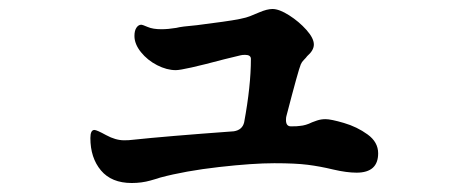

<svg xmlns="http://www.w3.org/2000/svg" viewBox="-20 -459 1040 427"><path d="M821 -118Q821 -75 773 -75Q751 -75 721 -82Q692 -89 664.5 -92.5Q637 -96 590 -96Q542 -96 467 -87.5Q392 -79 336 -64Q334 -63 314.5 -57.5Q295 -52 273 -52Q228 -52 204.5 -80Q181 -108 181 -152Q181 -170 190 -170Q195 -170 216 -158.5Q237 -147 256 -147Q267 -147 274 -148Q349 -156 500 -167Q519 -170 523 -187Q538 -268 538 -328Q538 -337 525 -337Q519 -337 515 -336L478 -327Q388 -303 371 -303Q351 -303 329.5 -314Q308 -325 293.5 -343Q279 -361 279 -379Q279 -391 283.5 -397.5Q288 -404 294 -404Q297 -404 308.5 -399Q320 -394 339 -394Q354 -394 372 -397Q383 -400 418 -403Q427 -404 474.5 -410.5Q522 -417 536 -423Q539 -424 556.5 -431.5Q574 -439 586 -439Q601 -439 623 -425Q645 -411 661.5 -392.5Q678 -374 678 -360Q678 -347 663 -334Q661 -331 656 -326Q651 -321 649 -316Q644 -305 617 -201Q616 -198 616 -192Q616 -178 627 -178Q642 -178 647 -179Q660 -180 674 -187Q676 -188 685 -191Q694 -194 704 -194Q716 -194 745 -185.5Q774 -177 797.5 -160Q821 -143 821 -118Z"/></svg>

Font: Shippori Antique B1
Style: Regular
Weight: 400
Designer: FONTDASU
Foundry: FONTDASU / Google Inc. / but / Adobe
Version: Version 2.001